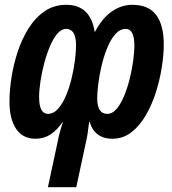

<svg xmlns="http://www.w3.org/2000/svg" viewBox="-20 -575 727 810"><path d="M538.1 -554.7Q606.9 -554.7 638.9 -511.7Q670.9 -468.8 670.9 -387.7Q670.9 -344.2 662.6 -291.3Q654.3 -238.3 637.5 -185.3Q620.6 -132.3 594.7 -87.9Q568.8 -43.5 533.7 -16.6Q498.5 10.3 454.1 10.3Q415.5 10.3 391.4 -8.8Q367.2 -27.8 358.9 -60.1H356Q353 -33.7 349.4 -10.3Q345.7 13.2 341.8 28.3L301.8 214.8H182.1L223.1 23.9Q226.1 6.8 231.7 -14.4Q237.3 -35.6 245.1 -59.1H243.2Q220.2 -25.4 192.6 -7.6Q165 10.3 129.9 10.3Q76.2 10.3 48.1 -31.2Q20 -72.8 20 -147Q20 -192.4 28.3 -247.1Q36.6 -301.8 54.4 -356Q72.3 -410.2 100.3 -455.1Q128.4 -500 168 -527.3Q207.5 -554.7 259.8 -554.7Q309.6 -554.7 339.8 -526.9Q370.1 -499 379.9 -439Q410.6 -498 451.4 -526.4Q492.2 -554.7 538.1 -554.7ZM510.7 -453.1Q486.3 -453.1 466.8 -431.2Q447.3 -409.2 432.9 -374.3Q418.5 -339.4 408.9 -299.3Q399.4 -259.3 394.8 -222.4Q390.1 -185.5 390.1 -161.1Q390.1 -94.7 432.1 -94.7Q454.6 -94.7 472.7 -116.5Q490.7 -138.2 504.6 -172.6Q518.6 -207 528.1 -246.3Q537.6 -285.6 542.2 -321.8Q546.9 -357.9 546.9 -381.8Q546.9 -453.1 510.7 -453.1ZM258.8 -453.1Q239.3 -453.1 221.9 -432.9Q204.6 -412.6 190.7 -379.6Q176.8 -346.7 166.5 -307.9Q156.2 -269 150.6 -231.7Q145 -194.3 145 -166Q145 -94.7 182.1 -94.7Q205.6 -94.7 224.4 -115.5Q243.2 -136.2 257.6 -169.7Q272 -203.1 281.5 -242.2Q291 -281.2 295.9 -318.6Q300.8 -356 300.8 -383.8Q300.8 -453.1 258.8 -453.1Z"/></svg>

Font: Open Sans Condensed
Style: Bold Italic
Weight: 700
Width: 3
Italic angle: -12°
Designer: Monotype Design Team
Foundry: Monotype Imaging Inc.
Version: Version 3.003; ttfautohint (v1.8.4)